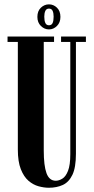

<svg xmlns="http://www.w3.org/2000/svg" viewBox="-20 -872 441 904"><path d="M210 12Q187 12 161.5 5Q136 -2 114 -21Q92 -40 78 -75.5Q64 -111 64 -168V-674.5H15.5V-700H234.5V-674.5H186V-163.5Q186 -92 199 -56.5Q212 -21 242.5 -21Q257.5 -21 273.5 -30.8Q289.5 -40.5 300.2 -67.5Q311 -94.5 311 -146.5V-674.5H267.5V-700H384.5V-674.5H337.5V-148.5Q337.5 -83.5 321 -49Q304.5 -14.5 275.8 -1.2Q247 12 210 12ZM210.5 -733.5Q189 -733.5 172.5 -749.8Q156 -766 156 -792.5Q156 -820 172.5 -835.8Q189 -851.5 210.5 -851.5Q232 -851.5 248.2 -835.8Q264.5 -820 264.5 -792.5Q264.5 -766 248.2 -749.8Q232 -733.5 210.5 -733.5ZM210.5 -753Q223 -753 227.8 -763.8Q232.5 -774.5 232.5 -793.5Q232.5 -810 227.8 -820.8Q223 -831.5 210.5 -831.5Q198.5 -831.5 193.5 -820.8Q188.5 -810 188.5 -793.5Q188.5 -774.5 193.5 -763.8Q198.5 -753 210.5 -753Z"/></svg>

Font: Imbue 50pt
Style: Bold
Weight: 700
Designer: Tyler Finck
Foundry: Etcetera Type Company
Version: Version 1.102; ttfautohint (v1.8.3)